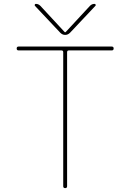

<svg xmlns="http://www.w3.org/2000/svg" viewBox="-20 -970 672 990"><path d="M76 -710Q66 -710 66 -720Q66 -730 76 -730H556Q566 -730 566 -720Q566 -710 556 -710H335Q326 -710 326 -701V-10Q326 0 316 0Q306 0 306 -10V-701Q306 -710 297 -710ZM291 -801 160 -940Q158 -943 159.5 -946.5Q161 -950 165 -950Q178 -950 188 -940L314 -804H316H318L444 -940Q454 -950 467 -950Q471 -950 473 -946.5Q475 -943 472 -940L341 -801Q330 -790 316 -790Q302 -790 291 -801Z"/></svg>

Font: Rounded Mplus 1c Thin
Style: Regular
Weight: 250
Version: Version 1.059.20150529